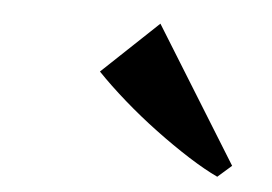

<svg xmlns="http://www.w3.org/2000/svg" viewBox="-32 -873 480 339"><g transform="rotate(5 208.0 -704.0)"><path d="M363.5 -574Q341 -584.5 311.5 -603.2Q282 -622 250.8 -645.2Q219.5 -668.5 191 -693.5Q162.5 -718.5 141 -741L240 -834.5L388 -595.5Z"/></g></svg>

Font: Merriweather 120pt Black
Style: Italic
Weight: 900
Italic angle: -7.8°
Version: Version 2.101